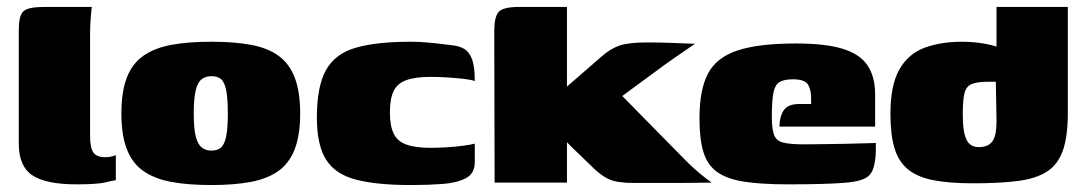

<svg xmlns="http://www.w3.org/2000/svg" viewBox="-20 -525 3111 552"><path d="M200 5Q112 5 73 -21Q34 -47 34 -112V-436Q34 -466 39.5 -480.5Q45 -495 61 -500Q77 -505 108 -505H244Q243 -500 241 -476Q239 -452 239 -426V-134Q239 -100 248.5 -86.5Q258 -73 283 -73Q294 -73 302.5 -75.5Q311 -78 313 -79V-7Q305 -6 282 -0.5Q259 5 200 5Z M588 7Q521 7 472.5 -2Q424 -11 392 -33.5Q360 -56 344.5 -96.5Q329 -137 329 -199Q329 -261 344.5 -301.5Q360 -342 392 -364.5Q424 -387 472.5 -396Q521 -405 588 -405Q654 -405 702 -396Q750 -387 781 -364.5Q812 -342 827.5 -301.5Q843 -261 843 -199Q843 -137 827.5 -96.5Q812 -56 780.5 -33.5Q749 -11 701 -2Q653 7 588 7ZM588 -92Q606 -92 616 -101.5Q626 -111 630.5 -134Q635 -157 635 -199Q635 -241 630.5 -264.5Q626 -288 616 -297Q606 -306 588 -306Q571 -306 559.5 -297Q548 -288 542.5 -264.5Q537 -241 537 -199Q537 -157 542.5 -134Q548 -111 559.5 -101.5Q571 -92 588 -92Z M1161 7Q1063 7 1003.5 -8.5Q944 -24 917.5 -66Q891 -108 891 -187Q891 -277 917.5 -324Q944 -371 1003.5 -388Q1063 -405 1161 -405Q1187 -405 1213 -402.5Q1239 -400 1279 -395Q1300 -393 1314.5 -384.5Q1329 -376 1337 -355Q1345 -334 1345 -292Q1334 -296 1311.5 -298.5Q1289 -301 1263.5 -302.5Q1238 -304 1218 -304Q1174 -304 1148 -294.5Q1122 -285 1111.5 -263Q1101 -241 1101 -202Q1101 -164 1111.5 -141.5Q1122 -119 1148 -109.5Q1174 -100 1218 -100Q1238 -100 1263.5 -101.5Q1289 -103 1311.5 -106Q1334 -109 1345 -112V-59Q1345 -26 1319 -12.5Q1293 1 1251.5 4Q1210 7 1161 7Z M1402 0 1401 -436Q1401 -476 1413.5 -490.5Q1426 -505 1471 -505H1610V-276L1710 -363Q1735 -385 1761 -394Q1787 -403 1841 -403Q1882 -403 1916 -401.5Q1950 -400 1978 -399Q1972 -395 1956 -384Q1940 -373 1922 -360.5Q1904 -348 1890 -338L1769 -249L1953 -62Q1971 -44 1990 -28Q2009 -12 2026 0Q1966 1 1907.5 1Q1849 1 1803 1Q1755 1 1732.5 -9Q1710 -19 1688 -40L1626 -100L1610 -116V0Z M2245 5Q2167 5 2117.5 -3Q2068 -11 2040.5 -31.5Q2013 -52 2002 -89Q1991 -126 1991 -185Q1991 -267 2015.5 -313.5Q2040 -360 2100.5 -380Q2161 -400 2269 -400Q2354 -400 2403.5 -384.5Q2453 -369 2474.5 -336.5Q2496 -304 2496 -253V-161H2221Q2221 -189 2233 -207.5Q2245 -226 2278 -226H2312V-242Q2312 -268 2302.5 -282.5Q2293 -297 2260 -297Q2234 -297 2221 -289Q2208 -281 2203.5 -258Q2199 -235 2199 -189Q2199 -154 2205.5 -137Q2212 -120 2232 -115Q2252 -110 2292 -110Q2308 -110 2340 -110.5Q2372 -111 2407 -111.5Q2442 -112 2468 -113Q2494 -114 2498 -114V-91Q2498 -74 2494 -53.5Q2490 -33 2480 -22Q2465 -4 2409 0.5Q2353 5 2245 5Z M2540 -198Q2540 -280 2565.5 -325Q2591 -370 2637.5 -387.5Q2684 -405 2746 -405Q2768 -405 2790 -402.5Q2812 -400 2831.5 -395Q2851 -390 2866.5 -383Q2882 -376 2892 -367L2845 -349V-505H3050V-201Q3050 -132 3035.5 -91.5Q3021 -51 2989 -31Q2957 -11 2905 -4.5Q2853 2 2778 2Q2709 2 2663 -7Q2617 -16 2590 -38.5Q2563 -61 2551.5 -99.5Q2540 -138 2540 -198ZM2794 -102Q2808 -102 2818 -106.5Q2828 -111 2834 -120Q2840 -129 2842.5 -143.5Q2845 -158 2845 -178L2843 -290Q2841 -290 2838 -290Q2835 -290 2831 -290Q2827 -290 2821 -290Q2790 -290 2774 -283.5Q2758 -277 2753 -257.5Q2748 -238 2748 -198Q2748 -158 2753.5 -137.5Q2759 -117 2769.5 -109.5Q2780 -102 2794 -102Z"/></svg>

Font: Genos Black
Style: Regular
Weight: 900
Designer: Robert E. Leuschke
Foundry: Robert E. Leuschke
Version: Version 1.010